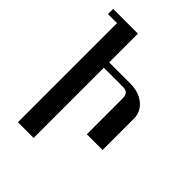

<svg xmlns="http://www.w3.org/2000/svg" viewBox="-205 -824 932 932"><g transform="rotate(45 261.0 -358.0)"><path d="M468.8 -195.3H360.8V-442.9Q360.8 -461.4 351.8 -471.7Q342.8 -481.9 322.3 -481.9H190.9V0H83V-680.2H21V-715.8H190.9V-518.6H337.9Q367.2 -518.6 391.1 -510.3Q415 -502 432.4 -487.5Q449.7 -473.1 459.2 -453.9Q468.8 -434.6 468.8 -413.1Z"/></g></svg>

Font: Arian Grqi
Style: Italic
Weight: 400
Italic angle: -15°
Designer: Ruben Hakobyan (Tarumian)
Foundry: Ruben Hakobyan (Tarumian)
Version: Version 1.002